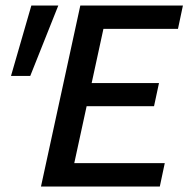

<svg xmlns="http://www.w3.org/2000/svg" viewBox="-20 -678 685 698"><path d="M561 0H129L272 -658H645L627 -573H356L250 -85H579ZM224 -292 242 -376H558L540 -292ZM90 -402H20L94 -658H192Z"/></svg>

Font: Ysabeau Infant SemiBold
Style: Italic
Weight: 600
Italic angle: -12°
Designer: Christian Thalmann (Catharsis Fonts)
Version: Version 2.002; featfreeze: ss01,ss02,lnum